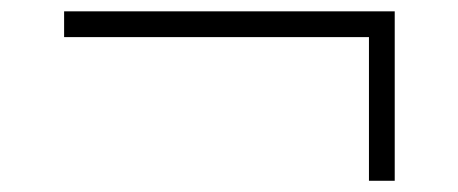

<svg xmlns="http://www.w3.org/2000/svg" viewBox="-20 -445 816 342"><path d="M637.2 -378.9H94.2V-424.8H683.1V-123H637.2Z"/></svg>

Font: Oakes Grotesk
Style: Light Italic
Weight: 300
Designer: Samuel Oakes
Foundry: Samuel Oakes
Version: Version 1.0 | wf-rip DC20170320